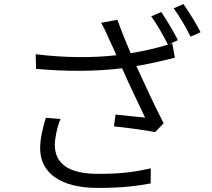

<svg xmlns="http://www.w3.org/2000/svg" viewBox="-20 -880 1040 942"><path d="M205 -302C188 -248 177 -196 177 -152C177 -31 278 42 460 42C591 42 656 31 719 20L720 -54C649 -39 591 -27 461 -27C312 -27 249 -80 249 -170C249 -200 260 -258 277 -296ZM722 -800C750 -762 784 -701 804 -661C742 -642 682 -629 621 -619C599 -671 581 -714 556 -783L476 -768C491 -742 500 -724 516 -686C529 -658 540 -635 551 -609C436 -596 299 -596 155 -614L157 -542C307 -529 450 -529 579 -545C609 -476 662 -366 692 -303C657 -306 585 -314 547 -318L539 -260C602 -254 700 -240 741 -232L783 -275C739 -360 684 -479 649 -556C710 -566 775 -581 838 -597L825 -668L806 -662L853 -683C832 -724 796 -785 771 -821ZM832 -839C861 -801 893 -744 915 -700L964 -722C945 -760 907 -822 880 -860Z"/></svg>

Font: Genne Gothic Normal
Style: Regular
Weight: 350
Designer: Ryoko NISHIZUKA (kana & ideographs); Paul D. Hunt (Latin, Greek & Cyrillic); Wenlong ZHANG (bopomofo); Sandoll Communica
Foundry: Adobe Systems Incorporated
Version: Version 1.004;PS 1.004;hotconv 16.6.51;makeotf.lib2.5.65220